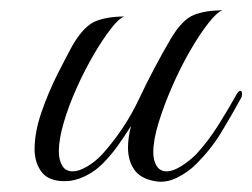

<svg xmlns="http://www.w3.org/2000/svg" viewBox="-20 -345 489 372"><path d="M105 6Q74 6 60.5 -12Q47 -30 47 -56Q47 -89 60.5 -128Q74 -167 92 -202.5Q110 -238 121 -258Q143 -295 165.5 -304Q188 -313 221 -313Q211 -310 195 -289.5Q179 -269 161.5 -239Q144 -209 128.5 -174.5Q113 -140 103.5 -107.5Q94 -75 94 -52Q94 -35 100.5 -24Q107 -13 121 -13Q133 -13 149 -22.5Q165 -32 178 -46Q222 -95 249.5 -153.5Q277 -212 311 -270Q333 -307 355.5 -316Q378 -325 411 -325Q401 -322 384 -300.5Q367 -279 348.5 -247Q330 -215 314 -178.5Q298 -142 287.5 -108Q277 -74 277 -50Q277 -34 283.5 -23.5Q290 -13 303 -13Q315 -13 331 -23Q347 -33 360 -46Q383 -71 402 -101Q421 -131 440 -165Q443 -169 445 -169Q449 -169 449 -163Q449 -158 447 -155Q429 -122 409 -89Q389 -56 360 -27Q344 -11 322.5 -0.5Q301 10 280 6Q252 1 240 -16.5Q228 -34 228 -59Q228 -79 234 -101Q222 -82 208.5 -63Q195 -44 178 -27Q164 -13 144.5 -3.5Q125 6 105 6Z"/></svg>

Font: MonteCarlo
Style: Regular
Weight: 400
Designer: Robert E. Leuschke
Foundry: Robert E. Leuschke
Version: Version 1.010; ttfautohint (v1.8.3)